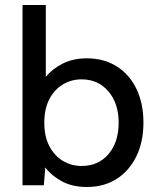

<svg xmlns="http://www.w3.org/2000/svg" viewBox="-20 -740 633 767"><path d="M327 7Q269 7 227.5 -15.5Q186 -38 161 -71L155 0H70V-720H163V-433Q189 -465 230.5 -486Q272 -507 327 -507Q395 -507 446 -475Q497 -443 525 -385Q553 -327 553 -250Q553 -173 524.5 -115Q496 -57 445.5 -25Q395 7 327 7ZM306 -77Q373 -77 413.5 -124.5Q454 -172 454 -250Q454 -327 413 -375Q372 -423 306 -423Q265 -423 231 -402.5Q197 -382 177 -343.5Q157 -305 157 -250Q157 -195 177 -156.5Q197 -118 231 -97.5Q265 -77 306 -77Z"/></svg>

Font: Envelope Sans Variable
Style: Regular
Weight: 500
Designer: Andreas Rasmussen / Norman Anderson
Foundry: mail.de GmbH
Version: Version 1.150